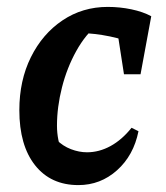

<svg xmlns="http://www.w3.org/2000/svg" viewBox="-20 -525 482 556"><path d="M207 11Q127 11 81.5 -46.5Q36 -104 36 -206Q36 -292 69.5 -359.5Q103 -427 161 -466Q219 -505 292 -505Q327 -505 360.5 -498Q394 -491 418 -478L379 -394Q304 -427 206 -430L264 -455Q228 -426 201 -377.5Q174 -329 159.5 -272Q145 -215 145 -161Q145 -140 149 -120Q153 -100 162 -83L144 -120Q162 -102 185.5 -93Q209 -84 232 -84Q267 -84 300 -102Q333 -120 361 -155L381 -145Q367 -75 319 -32Q271 11 207 11ZM339 -310 313 -478H418L387 -310Z"/></svg>

Font: Piazzolla Thin
Style: Bold Italic
Weight: 700
Italic angle: -11.3°
Version: Version 2.005